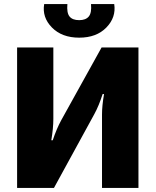

<svg xmlns="http://www.w3.org/2000/svg" viewBox="-20 -923 764 943"><path d="M427 -903H541Q551 -838 502.5 -788Q454 -738 369 -738Q284 -738 235 -788Q186 -838 197 -903H311Q307 -860 321.5 -842Q336 -824 369 -824Q401 -824 416 -842Q431 -860 427 -903ZM660 0H481V-360Q481 -404 491 -461H484Q466 -404 443 -362L245 0H64V-690H242V-339Q242 -294 232 -234H239Q258 -291 281 -333L479 -690H660Z"/></svg>

Font: Ezarion Extra Bold
Style: Regular
Weight: 800
Designer: Natanael Gama
Version: Version 1.001;PS 001.001;hotconv 1.0.70;makeotf.lib2.5.58329